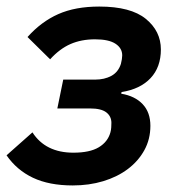

<svg xmlns="http://www.w3.org/2000/svg" viewBox="-27 -554 544 586"><path d="M195 12Q123 12 73.5 -11.5Q24 -35 -7 -80L72 -150Q112 -88 197 -88Q247 -88 274.5 -104.5Q302 -121 310 -150Q312 -157 312.5 -165Q313 -173 313 -179Q313 -199 297.5 -211Q282 -223 248 -223H148L166 -311H263Q292 -311 313 -322.5Q334 -334 342 -359Q344 -367 345 -373.5Q346 -380 346 -385Q346 -407 325.5 -420.5Q305 -434 263 -434Q221 -434 188 -419.5Q155 -405 126 -373L57 -441Q99 -488 151 -511Q203 -534 276 -534Q372 -534 418 -496.5Q464 -459 464 -403Q464 -349 432.5 -315.5Q401 -282 344 -273L343 -268Q385 -261 408.5 -236Q432 -211 432 -170Q432 -129 413.5 -95.5Q395 -62 363 -38Q331 -14 288 -1Q245 12 195 12Z"/></svg>

Font: IBM Plex Sans SmBld
Style: Italic
Weight: 600
Italic angle: -11°
Designer: Mike Abbink, Paul van der Laan, Pieter van Rosmalen
Foundry: Bold Monday
Version: Version 3.005